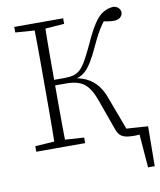

<svg xmlns="http://www.w3.org/2000/svg" viewBox="-94 -762 851 1021"><g transform="rotate(-10 331.5 -251.5)"><path d="M540 0 527 -39 660 -30 658 185H622L605 -27L636 0ZM51 0V-30L174 -38H193L315 -30V0ZM51 -644V-674H315V-644L193 -635H174ZM154 0Q155 -51 155.5 -102Q156 -153 156 -205Q156 -257 156 -309V-365Q156 -417 156 -468.5Q156 -520 155.5 -571.5Q155 -623 154 -674H213Q212 -623 211.5 -571Q211 -519 211 -465Q211 -411 211 -352V-333Q211 -270 211 -213Q211 -156 211.5 -103.5Q212 -51 213 0ZM484 -46 422 -219Q407 -259 388 -283.5Q369 -308 341 -319Q313 -330 271 -330H185V-360H267Q295 -360 315.5 -365.5Q336 -371 352.5 -386.5Q369 -402 386 -432Q403 -462 425 -509Q456 -578 480.5 -616Q505 -654 531 -670Q557 -686 589 -688Q601 -686 609 -681Q617 -676 621.5 -668Q626 -660 626 -651Q626 -637 614 -625.5Q602 -614 577 -614Q560 -614 541 -617.5Q522 -621 501 -625L547 -647Q528 -626 513.5 -605.5Q499 -585 485 -559Q471 -533 454 -496Q432 -448 414 -419Q396 -390 379 -374Q362 -358 341.5 -350.5Q321 -343 293 -338L295 -352Q348 -348 383 -330.5Q418 -313 440.5 -284.5Q463 -256 476 -220L550 -22L528 -37L652 -29V0Q638 2 619 4.5Q600 7 578 7Q549 7 530.5 2Q512 -3 501.5 -14.5Q491 -26 484 -46Z"/></g></svg>

Font: Source Serif 4 18pt Light
Style: Regular
Weight: 300
Designer: Frank Grießhammer
Foundry: Adobe Systems Incorporated
Version: Version 4.004;hotconv 1.0.116;makeotfexe 2.5.65601